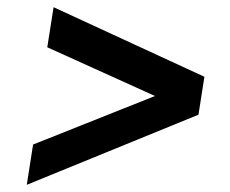

<svg xmlns="http://www.w3.org/2000/svg" viewBox="-20 -542 640 534"><path d="M72 -140 411 -275 111.5 -410.5 129 -522 548.5 -328.5 532 -223 54.5 -28Z"/></svg>

Font: JuliaMono MediumItalic
Style: Regular
Weight: 500
Italic angle: -9°
Monospace: yes
Designer: cormullion
Foundry: corm
Version: Version 0.049; ttfautohint (v1.8.4)